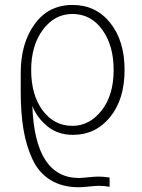

<svg xmlns="http://www.w3.org/2000/svg" viewBox="-20 -538 583 791"><path d="M108.4 -250Q108.4 -146.5 155.8 -83Q203.1 -19.5 278.3 -19.5Q348.6 -19.5 398.4 -82.5Q448.2 -145.5 448.2 -250Q448.2 -350.6 401.4 -415.5Q354.5 -480.5 278.3 -480.5Q205.1 -480.5 156.7 -415.5Q108.4 -350.6 108.4 -250ZM65.4 -238.3Q65.4 -359.4 122.6 -438.5Q179.7 -517.6 279.3 -517.6Q375 -517.6 434.1 -443.8Q493.2 -370.1 493.2 -250Q493.2 -128.9 433.6 -55.7Q374 17.6 280.3 17.6Q217.8 17.6 174.3 -18.6Q130.9 -54.7 113.3 -101.6Q124 195.3 305.7 195.3Q315.4 195.3 343.3 192.4Q371.1 189.5 385.7 189.5Q406.2 189.5 431.6 193.4V231.4Q408.2 227.5 387.7 227.5Q375 227.5 346.2 230.5Q317.4 233.4 304.7 233.4Q236.3 233.4 188 203.6Q139.6 173.8 113.8 118.2Q87.9 62.5 76.7 -4.9Q65.4 -72.3 65.4 -159.2Z"/></svg>

Font: Gothic A1 ExtraLight
Style: Regular
Weight: 275
Designer: HanYang I&C Co.,Ltd.
Foundry: HanYang I&C Co.,Ltd.
Version: Version 2.50